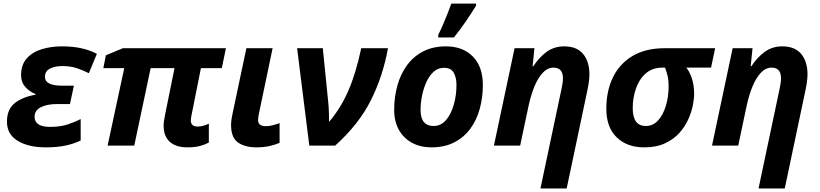

<svg xmlns="http://www.w3.org/2000/svg" viewBox="-20 -816 4596 1076"><path d="M235.8 9.8Q139.2 9.8 79.1 -26.9Q19 -63.5 19 -133.8Q19 -203.6 63 -238.3Q106.9 -272.9 179.2 -285.2V-289.1Q146 -301.8 122.1 -328.4Q98.1 -355 98.1 -394Q98.1 -453.6 130.4 -489.3Q162.6 -524.9 214.6 -540.5Q266.6 -556.2 326.2 -556.2Q389.2 -556.2 437.5 -545.2Q485.8 -534.2 522.9 -514.2L478 -405.8Q442.9 -423.3 408.2 -434.6Q373.5 -445.8 330.1 -445.8Q288.1 -445.8 260 -431.6Q231.9 -417.5 231.9 -384.8Q231.9 -335.9 328.1 -335.9H394L372.1 -232.9H299.8Q243.2 -232.9 208.5 -214.8Q173.8 -196.8 173.8 -162.1Q173.8 -105 259.8 -105Q317.9 -105 358.6 -118.4Q399.4 -131.8 432.1 -148.9V-28.8Q396 -10.7 348.6 -0.5Q301.3 9.8 235.8 9.8Z M1029.3 9.8Q965.8 9.8 931.4 -21.5Q897 -52.7 897 -111.8Q897 -124.5 899.2 -138.9Q901.4 -153.3 904.3 -168.9L958 -434.1H824.2L732.4 0H583L676.3 -434.1H559.1L573.2 -505.9L668.9 -545.9H1246.1L1223.1 -434.1H1106L1053.2 -169.9Q1051.8 -162.6 1050.5 -155Q1049.3 -147.5 1049.3 -142.1Q1049.3 -106.9 1086.4 -106.9Q1103.5 -106.9 1119.1 -111.1Q1134.8 -115.2 1150.4 -123V-17.1Q1129.9 -5.9 1101.1 2Q1072.3 9.8 1029.3 9.8Z M1417 9.8Q1352.5 9.8 1313.7 -17.6Q1274.9 -44.9 1274.9 -116.2Q1274.9 -127.9 1277.1 -144.8Q1279.3 -161.6 1286.1 -192.9L1360.8 -545.9H1507.8L1432.1 -184.1Q1426.3 -155.8 1426.3 -144Q1426.3 -108.9 1468.3 -108.9Q1488.3 -108.9 1506.3 -113.5Q1524.4 -118.2 1546.9 -126V-16.1Q1523.9 -4.9 1490.7 2.4Q1457.5 9.8 1417 9.8Z M1713.4 0 1645 -545.9H1789.1L1819.3 -245.1Q1822.3 -217.3 1823.2 -186Q1824.2 -154.8 1824.2 -132.8Q1889.6 -210 1932.1 -307.4Q1974.6 -404.8 2004.4 -545.9H2154.3Q2126.5 -390.6 2059.1 -255.4Q1991.7 -120.1 1858.4 0Z M2397.9 9.8Q2336.4 9.8 2289.3 -15.6Q2242.2 -41 2215.6 -88.1Q2189 -135.3 2189 -200.2Q2189 -272.5 2207 -336.9Q2225.1 -401.4 2261.2 -450.7Q2297.4 -500 2351.8 -528.1Q2406.2 -556.2 2479 -556.2Q2574.2 -556.2 2630.1 -499Q2686 -441.9 2686 -339.8Q2686 -270.5 2668.9 -207.5Q2651.9 -144.5 2616.5 -95.7Q2581.1 -46.9 2526.6 -18.6Q2472.2 9.8 2397.9 9.8ZM2410.2 -109.9Q2450.7 -109.9 2479.2 -142.8Q2507.8 -175.8 2522.9 -228.5Q2538.1 -281.2 2538.1 -339.8Q2538.1 -381.3 2522.7 -408.7Q2507.3 -436 2468.3 -436Q2434.6 -436 2409.9 -413.6Q2385.3 -391.1 2369.1 -355.2Q2353 -319.3 2345 -278.3Q2336.9 -237.3 2336.9 -200.2Q2336.9 -109.9 2410.2 -109.9ZM2436 -606V-621.1Q2448.2 -644.5 2461.7 -675.8Q2475.1 -707 2487.8 -738.8Q2500.5 -770.5 2509.3 -795.9H2647.9V-784.2Q2624 -745.1 2592.8 -699.2Q2561.5 -653.3 2523.9 -606Z M3008.8 240.2 3127 -318.8Q3134.8 -354 3134.8 -377Q3134.8 -437 3082 -437Q3048.8 -437 3022 -408.4Q2995.1 -379.9 2975.3 -332Q2955.6 -284.2 2942.9 -226.1L2895 0H2748L2863.8 -545.9H2975.1L2964.8 -444.8H2968.8Q3000.5 -493.7 3042.7 -524.9Q3085 -556.2 3142.1 -556.2Q3212.4 -556.2 3247.8 -513.7Q3283.2 -471.2 3283.2 -398.9Q3283.2 -380.9 3280.3 -358.4Q3277.3 -335.9 3272 -311L3155.8 240.2Z M3589.8 9.8Q3494.1 9.8 3436 -46.4Q3377.9 -102.5 3377.9 -207Q3377.9 -305.7 3414.8 -382.1Q3451.7 -458.5 3524.7 -502.2Q3597.7 -545.9 3706.1 -545.9H3987.8L3964.8 -437H3826.2Q3844.2 -415.5 3857.2 -377Q3870.1 -338.4 3870.1 -288.1Q3870.1 -262.2 3862.5 -224.6Q3855 -187 3836.7 -146.2Q3818.4 -105.5 3786.4 -70.1Q3754.4 -34.7 3706.1 -12.5Q3657.7 9.8 3589.8 9.8ZM3599.1 -109.9Q3639.6 -109.9 3668.2 -141.4Q3696.8 -172.9 3711.9 -223.9Q3727.1 -274.9 3727.1 -333Q3727.1 -365.2 3721.4 -390.4Q3715.8 -415.5 3707 -437H3692.9Q3635.3 -437 3598.1 -403.8Q3561 -370.6 3543.5 -318.6Q3525.9 -266.6 3525.9 -210Q3525.9 -109.9 3599.1 -109.9Z M4231 240.2 4349.1 -318.8Q4356.9 -354 4356.9 -377Q4356.9 -437 4304.2 -437Q4271 -437 4244.1 -408.4Q4217.3 -379.9 4197.5 -332Q4177.7 -284.2 4165 -226.1L4117.2 0H3970.2L4085.9 -545.9H4197.3L4187 -444.8H4190.9Q4222.7 -493.7 4264.9 -524.9Q4307.1 -556.2 4364.3 -556.2Q4434.6 -556.2 4470 -513.7Q4505.4 -471.2 4505.4 -398.9Q4505.4 -380.9 4502.4 -358.4Q4499.5 -335.9 4494.1 -311L4377.9 240.2Z"/></svg>

Font: Open Sans
Style: Bold Italic
Weight: 700
Italic angle: -12°
Designer: Monotype Design Team
Foundry: Monotype Imaging Inc.
Version: Version 3.003; ttfautohint (v1.8.4)